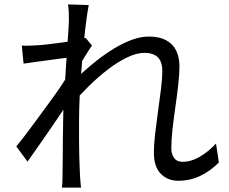

<svg xmlns="http://www.w3.org/2000/svg" viewBox="-20 -814 1040 872"><path d="M974 -76Q934 -36 888 -14.5Q842 7 790 7Q741 7 710 -25Q679 -57 679 -119Q679 -161 685 -210Q691 -259 698 -310.5Q705 -362 711 -408.5Q717 -455 717 -492Q717 -535 696 -554.5Q675 -574 636 -574Q601 -574 558 -553.5Q515 -533 470 -498.5Q425 -464 382 -421.5Q339 -379 303 -337L305 -436Q324 -456 353.5 -483Q383 -510 419.5 -539Q456 -568 497 -593Q538 -618 578.5 -633Q619 -648 656 -648Q703 -648 734 -631.5Q765 -615 780 -584.5Q795 -554 795 -514Q795 -477 789.5 -428.5Q784 -380 776.5 -328Q769 -276 763.5 -227Q758 -178 758 -140Q758 -115 770.5 -97Q783 -79 810 -79Q846 -79 884.5 -100.5Q923 -122 961 -162ZM302 -554Q290 -553 265.5 -549.5Q241 -546 210 -542Q179 -538 147 -533.5Q115 -529 87 -525L79 -607Q95 -606 110.5 -606.5Q126 -607 144 -608Q165 -609 195.5 -612.5Q226 -616 259.5 -620.5Q293 -625 322.5 -630.5Q352 -636 369 -642L398 -607Q389 -595 378 -577.5Q367 -560 356 -542Q345 -524 337 -510L306 -374Q289 -347 264 -310Q239 -273 211.5 -232.5Q184 -192 156 -152.5Q128 -113 105 -80L54 -149Q73 -172 98.5 -205.5Q124 -239 152.5 -278Q181 -317 208.5 -354.5Q236 -392 257.5 -424Q279 -456 290 -476L294 -527ZM293 -720Q293 -737 292.5 -756Q292 -775 289 -794L383 -791Q379 -771 373 -728.5Q367 -686 361.5 -628Q356 -570 350.5 -506Q345 -442 342 -379.5Q339 -317 339 -264Q339 -219 339 -180.5Q339 -142 340 -104.5Q341 -67 343 -23Q344 -10 345 7Q346 24 348 38H261Q263 24 263.5 7.5Q264 -9 264 -21Q265 -69 265 -106Q265 -143 265.5 -182.5Q266 -222 267 -277Q267 -299 269 -337.5Q271 -376 274 -422.5Q277 -469 280 -517Q283 -565 286 -607.5Q289 -650 291 -680Q293 -710 293 -720Z"/></svg>

Font: Noto Sans SC Thin
Style: Regular
Weight: 400
Version: Version 2.004-H2;hotconv 1.0.118;makeotfexe 2.5.65603